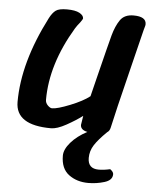

<svg xmlns="http://www.w3.org/2000/svg" viewBox="-52 -521 639 798"><g transform="rotate(5 268.0 -121.5)"><path d="M339 130Q339 175 384 175Q406 175 432 169Q446 179 446 189Q446 214 413 224Q380 234 346 234Q298 234 264.5 209Q231 184 231 130Q231 104 256.5 74.5Q282 45 324 23Q295 17 295 -4L301 -42Q273 -21 235 0Q197 21 172 21Q24 21 24 -76Q24 -241 123 -434Q135 -457 148.5 -467Q162 -477 195 -477Q230 -477 247.5 -467.5Q265 -458 265 -445Q265 -442 254 -427Q243 -414 235 -401Q141 -244 141 -95Q141 -82 151 -72Q161 -62 169 -62Q191 -62 243.5 -83Q296 -104 324 -126L344 -207Q380 -352 389 -385Q400 -425 417.5 -450.5Q435 -476 473 -476Q526 -476 526 -444Q526 -439 523.5 -431.5Q521 -424 520 -419L480 -257Q432 -64 419 -3Q416 11 406 17Q371 51 355 76Q339 101 339 130Z"/></g></svg>

Font: Sriracha
Style: Regular
Weight: 400
Designer: Suppakit Chalermlarp
Version: Version 1.002g